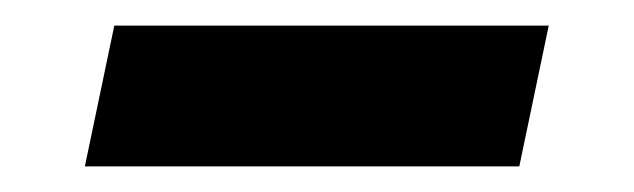

<svg xmlns="http://www.w3.org/2000/svg" viewBox="-20 -325 495 150"><path d="M69.3 -305H408.7L385.7 -195H46.3Z"/></svg>

Font: Epunda Sans Light
Style: Italic
Weight: 300
Italic angle: -12.0243°
Designer: Simon Atzbach
Foundry: typofactur
Version: Version 2.204